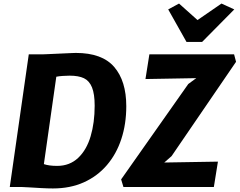

<svg xmlns="http://www.w3.org/2000/svg" viewBox="-20 -1053 1349 1081"><path d="M278 8Q249.5 8 212.8 6Q176 4 145.5 2Q115 0 105 0H35L142 -747H218Q221.5 -747 240.2 -747.8Q259 -748.5 285.2 -749.8Q311.5 -751 337.8 -752.2Q364 -753.5 383.2 -754.2Q402.5 -755 407 -755Q555 -755 623 -676Q691 -597 691 -455Q691 -355 663.2 -270.5Q635.5 -186 582 -123.5Q528.5 -61 452 -26.5Q375.5 8 278 8ZM302 -119Q372 -119 420 -164Q467.5 -209 490.2 -285.5Q513 -362 513 -458Q513 -523.5 498 -561Q483 -598 452.8 -612.5Q422.5 -627 372 -627Q355 -627 333.2 -625.5Q311.5 -624 297 -621L227 -129Q255.5 -119 302 -119ZM675 0 662 -43 1040 -580 1085 -613 799 -608 821 -747H1298L1309 -705L946 -174L905 -138L1207 -143L1184 0ZM1030 -817 927 -1000 988 -1033 1092 -940 1227 -1033 1299 -1000 1118 -817Z"/></svg>

Font: Merriweather Sans ExtraBold
Style: Italic
Weight: 800
Italic angle: -7.5°
Designer: Eben Sorkin
Foundry: Eben Sorkin
Version: Version 2.001; ttfautohint (v1.8.3)